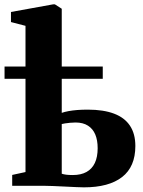

<svg xmlns="http://www.w3.org/2000/svg" viewBox="-40 -838 646 866"><path d="M338.5 7Q328.5 7 304.8 6Q281 5 252.5 3.5Q224 2 198.2 1Q172.5 0 158.5 0H15V-49L75 -62V-721.5L9.5 -738.5V-784L200 -818.5H207.5L238.5 -798.5V-329Q251.5 -333.5 269 -336.8Q286.5 -340 308.2 -341.8Q330 -343.5 356 -343.5Q426.5 -343.5 474.2 -325.5Q522 -307.5 546.2 -271Q570.5 -234.5 570.5 -179.5Q570.5 -86 510.8 -39.5Q451 7 338.5 7ZM288.5 -48.5Q325 -48.5 350 -62.2Q375 -76 387.8 -103Q400.5 -130 400.5 -169.5Q400.5 -205.5 389.8 -231.2Q379 -257 356.8 -271.2Q334.5 -285.5 300.5 -285.5Q288 -285.5 275.8 -284.2Q263.5 -283 253.8 -281.5Q244 -280 238.5 -278.5V-54.5Q247 -51.5 259 -50Q271 -48.5 288.5 -48.5ZM-19.5 -482.5V-538H423.5V-482.5Z"/></svg>

Font: Merriweather 60pt Black
Style: Regular
Weight: 900
Version: Version 2.100